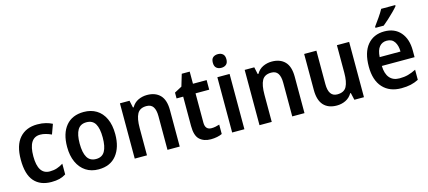

<svg xmlns="http://www.w3.org/2000/svg" viewBox="-58 -1287 4056 1818"><g transform="rotate(-15 1970.0 -378.0)"><path d="M273 10Q163 10 104 -57.5Q45 -125 45 -268Q45 -410 108 -481Q171 -552 281 -552Q328 -552 364.5 -542.5Q401 -533 427 -519L392 -423Q364 -436 336.5 -443.5Q309 -451 283 -451Q168 -451 168 -269Q168 -91 283 -91Q322 -91 353.5 -101.5Q385 -112 415 -131V-26Q385 -7 351.5 1.5Q318 10 273 10Z M972 -272Q972 -143 911 -66.5Q850 10 735 10Q663 10 610.5 -24.5Q558 -59 529 -122.5Q500 -186 500 -272Q500 -404 561.5 -478Q623 -552 737 -552Q807 -552 860 -520Q913 -488 942.5 -425Q972 -362 972 -272ZM623 -272Q623 -183 650 -137Q677 -91 737 -91Q796 -91 822.5 -137Q849 -183 849 -272Q849 -361 822.5 -406Q796 -451 736 -451Q677 -451 650 -406Q623 -361 623 -272Z M1357 -552Q1439 -552 1485 -504.5Q1531 -457 1531 -357V0H1411V-330Q1411 -390 1390.5 -421Q1370 -452 1325 -452Q1260 -452 1235 -406Q1210 -360 1210 -267V0H1090V-542H1184L1199 -472H1206Q1230 -514 1270.5 -533Q1311 -552 1357 -552Z M1868 -90Q1888 -90 1907.5 -94Q1927 -98 1946 -104V-12Q1926 -2 1896.5 4Q1867 10 1835 10Q1767 10 1726 -27.5Q1685 -65 1685 -160V-448H1620V-505L1693 -544L1728 -661H1806V-542H1940V-448H1806V-161Q1806 -90 1868 -90Z M2106 -752Q2135 -752 2153.5 -736Q2172 -720 2172 -685Q2172 -650 2153.5 -634Q2135 -618 2106 -618Q2076 -618 2057.5 -634Q2039 -650 2039 -685Q2039 -721 2057.5 -736.5Q2076 -752 2106 -752ZM2165 -542V0H2045V-542Z M2580 -552Q2662 -552 2708 -504.5Q2754 -457 2754 -357V0H2634V-330Q2634 -390 2613.5 -421Q2593 -452 2548 -452Q2483 -452 2458 -406Q2433 -360 2433 -267V0H2313V-542H2407L2422 -472H2429Q2453 -514 2493.5 -533Q2534 -552 2580 -552Z M3337 -542V0H3243L3227 -70H3221Q3197 -29 3157 -9.5Q3117 10 3070 10Q2986 10 2941 -39.5Q2896 -89 2896 -189V-542H3016V-215Q3016 -91 3101 -91Q3168 -91 3192.5 -137Q3217 -183 3217 -271V-542Z M3683 -552Q3784 -552 3841 -486Q3898 -420 3898 -308V-242H3577Q3579 -165 3613 -125Q3647 -85 3710 -85Q3756 -85 3793.5 -95Q3831 -105 3872 -126V-27Q3835 -8 3795 1Q3755 10 3703 10Q3587 10 3521.5 -62Q3456 -134 3456 -267Q3456 -406 3517 -479Q3578 -552 3683 -552ZM3683 -461Q3638 -461 3610.5 -428.5Q3583 -396 3579 -328H3783Q3783 -386 3758.5 -423.5Q3734 -461 3683 -461ZM3849 -756Q3834 -737 3806 -709Q3778 -681 3747.5 -653Q3717 -625 3693 -606H3612V-618Q3636 -651 3664.5 -691.5Q3693 -732 3711 -766H3849Z"/></g></svg>

Font: Noto Sans Malayalam SemiCondensed SemiBold
Style: Regular
Weight: 600
Width: 4
Designer: Jelle Bosma - Monotype Design Team
Foundry: Monotype Imaging Inc.
Version: Version 2.104; ttfautohint (v1.8.4.7-5d5b)